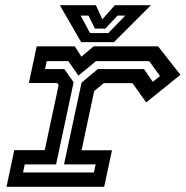

<svg xmlns="http://www.w3.org/2000/svg" viewBox="-20 -718 714 738"><path d="M5 0 35 -141H152L205.5 -391.5L199.5 -399H91L121 -540H267.5L293 -500L340 -540H587.5L673.5 -430.5L542 -324.5L489 -398.5H379L342 -368L293.5 -140.5H410.5L380.5 0ZM68.5 -55H341L347.5 -86H226L293.5 -400.5L356 -452.5H533.5L567 -403.5L595 -425.5L553.5 -483H349L281.5 -427.5L242.5 -483H159.5L153 -452.5H227L263 -402L195.5 -86H75ZM292 -556 210 -698H348.5L373.5 -644L421.5 -698H560L418 -556ZM326 -591H396.5L461.5 -658H431.5L385 -608H345L320 -658H290Z"/></svg>

Font: Tourney Expanded SemiBold
Style: Italic
Weight: 600
Width: 7
Italic angle: -12°
Designer: Tyler Finck
Foundry: Etcetera Type Co
Version: Version 1.010; ttfautohint (v1.8.3)